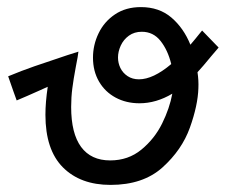

<svg xmlns="http://www.w3.org/2000/svg" viewBox="-20 -523 640 541"><path d="M108 -199.5Q108 -235 114.5 -278.5L93.5 -269Q53.5 -251 27 -240L18 -265Q5.5 -300.5 3 -308Q41.5 -324 76.8 -336.2Q112 -348.5 169.5 -367.5L201 -377.5Q200 -366.5 193.5 -334Q187 -299.5 183.8 -274.2Q180.5 -249 180.5 -221.5Q180.5 -147 208.5 -109Q236.5 -71 290.5 -71Q341.5 -71 378.5 -101.5Q415.5 -132 436.8 -175Q458 -218 465.5 -259Q420 -232 373 -232Q335.5 -232 305.8 -248Q276 -264 259 -293.2Q242 -322.5 242 -360.5Q242 -396.5 257.8 -429.2Q273.5 -462 304 -482.5Q334.5 -503 377 -503Q428.5 -503 463 -473.5Q497.5 -444 516.5 -397Q531.5 -414.5 542.5 -428.5L549.5 -437L596 -389Q591 -383.5 575.5 -365Q551 -335 536.5 -319.5Q540 -296.5 539 -274.5Q537.5 -226 515 -163.2Q492.5 -100.5 437.8 -51.2Q383 -2 291.5 -2Q206.5 -2 157.2 -51.5Q108 -101 108 -199.5ZM371.5 -299.5Q411.5 -299.5 462.5 -342.5Q453 -381.5 432.5 -407.5Q412 -433.5 379.5 -433.5Q358.5 -433.5 343.2 -422.5Q328 -411.5 320.2 -394.5Q312.5 -377.5 312.5 -361Q312.5 -345.5 319.2 -331.5Q326 -317.5 339.5 -308.5Q353 -299.5 371.5 -299.5Z"/></svg>

Font: JuliaMono Light
Style: Regular
Weight: 300
Monospace: yes
Designer: cormullion
Foundry: corm
Version: Version 0.054; ttfautohint (v1.8.4)